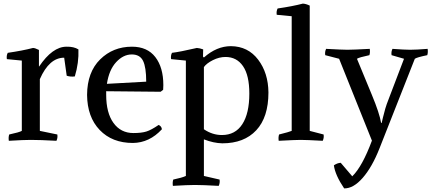

<svg xmlns="http://www.w3.org/2000/svg" viewBox="-20 -776 2393 1065"><path d="M201 -337V-50L298 -30Q301 -11 293 5Q203 0 151 0Q111 0 29 5Q26 -14 31 -30Q87 -42 101 -50V-440L18 -448Q15 -468 23 -483Q106 -495 163 -510Q174 -510 196 -499V-408L197 -407Q271 -517 349 -517Q389 -518 415 -502Q418 -428 395 -352Q370 -349 350 -356L336 -456Q253 -456 201 -337Z M569 -270V-250Q569 -150 609.5 -94Q650 -38 720 -38Q765 -38 792 -46.5Q819 -55 860 -83Q876 -76 878 -59Q809 16 717 17Q602 17 533 -55Q464 -127 463 -250Q464 -376 535.5 -446.5Q607 -517 712 -517Q797 -517 841.5 -459.5Q886 -402 886 -304Q886 -287 885 -278L871 -267ZM711 -474Q664 -474 624.5 -431.5Q585 -389 573 -311L791 -323Q791 -403 773.5 -438.5Q756 -474 711 -474Z M1107 -502 1106 -462 1111 -457Q1182 -520 1261 -520Q1356 -519 1412 -445Q1468 -371 1469 -263Q1469 -126 1401.5 -53.5Q1334 19 1213 19Q1165 18 1111 -3V200L1198 220Q1201 239 1193 255Q1103 250 1061 250Q1022 250 939 255Q936 236 941 220Q989 210 1011 200V-440L929 -448Q926 -468 934 -483Q977 -488 1072 -510Q1088 -509 1107 -502ZM1111 -404V-59Q1158 -27 1211 -27Q1285 -27 1324 -87Q1363 -147 1363 -257Q1363 -358 1328 -409Q1293 -460 1231 -460Q1196 -460 1161 -442.5Q1126 -425 1111 -404Z M1698 -745V-50L1775 -30Q1778 -11 1770 5Q1680 0 1648 0Q1619 0 1526 5Q1523 -14 1528 -30Q1584 -44 1598 -50V-686L1515 -694Q1512 -714 1520 -729Q1603 -741 1660 -756Q1677 -755 1698 -745Z M1889 269Q1839 195 1832 141Q1851 128 1870 127L1934 202Q1990 147 2043 4L1861 -450L1784 -470Q1781 -489 1789 -505Q1879 -500 1907 -500Q1938 -500 2031 -505Q2034 -486 2029 -470Q1972 -458 1960 -450L2043 -249Q2085 -148 2094 -94H2097Q2098 -98 2104 -123.5Q2110 -149 2117 -173Q2124 -197 2136 -227L2221 -450L2152 -470Q2149 -489 2157 -505Q2224 -500 2255 -500Q2290 -500 2352 -505Q2355 -486 2350 -470Q2292 -458 2281 -450L2085 47Q2044 151 1992 210.5Q1940 270 1889 269Z"/></svg>

Font: Alike
Style: Regular
Weight: 400
Designer: Cyreal (www.cyreal.org)
Foundry: Cyreal (www.cyreal.org)
Version: Version 1.212